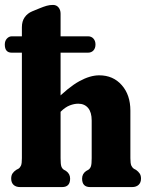

<svg xmlns="http://www.w3.org/2000/svg" viewBox="-25 -759 607 779"><path d="M-5.5 -578.4Q-5.5 -593.2 3 -602.4Q11.5 -611.7 23.4 -611.7H331.9Q345.9 -611.7 354.1 -602.4Q362.4 -593.2 362.4 -578.5Q362.4 -563.4 354.1 -554.3Q345.8 -545.3 331.9 -545.3H22.6Q-5.5 -545.3 -5.5 -578.4ZM205.5 -290.8 175.8 -326.7 196.3 -348.2Q253.1 -405.5 296.7 -429.4Q340.3 -453.4 377.6 -453.4Q433.9 -453.4 468.9 -413.7Q504 -374.1 504 -310V-117Q504 -95.6 507.8 -87.2Q511.6 -78.9 518 -74.4L526.6 -69.9Q536.6 -62.8 541.8 -54.9Q547.1 -47 547.1 -34.3Q547.1 -18.1 537.3 -9Q527.6 0 511 0H340.5Q308.1 0 308.1 -34.3Q308.1 -53.7 324.3 -65.1L333.8 -70.4Q341 -75.3 344 -84.4Q347 -93.6 347 -117V-270.1Q347 -303.7 332.4 -321Q317.7 -338.3 292.3 -338.3Q276.3 -338.3 258 -331.3Q239.7 -324.2 221.5 -306.1ZM220.8 -703.5V-117Q220.8 -93.6 223.7 -84.4Q226.7 -75.3 234 -70.4L243.3 -65.1Q259.5 -53.7 259.5 -34.3Q259.5 0 227 0H56.5Q39.6 0 30 -9Q20.4 -18.1 20.4 -34.3Q20.4 -47 25.7 -55.1Q31 -63.2 41 -69.9L49.7 -74.4Q56.5 -78.9 60.2 -87.2Q63.8 -95.6 63.8 -117V-648.4Q63.8 -673.1 75.3 -689.1Q86.7 -705.1 105.2 -712.8L134.1 -724.7Q152.6 -732.3 164.5 -735.6Q176.5 -739 190.2 -739Q204.1 -739 212.4 -728.9Q220.8 -718.9 220.8 -703.5Z"/></svg>

Font: Fraunces 144pt S100 Black
Style: Regular
Weight: 900
Version: Version 1.000